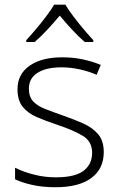

<svg xmlns="http://www.w3.org/2000/svg" viewBox="-20 -784 506 814"><path d="M419.9 -139.2Q419.9 -68.4 367.2 -29.3Q314.5 9.8 215.3 9.8Q160.2 9.8 116.7 0Q73.2 -9.8 43.9 -23.9V-72.8Q80.6 -54.7 125 -43.5Q169.4 -32.2 216.3 -32.2Q298.3 -32.2 334.5 -60.1Q370.6 -87.9 370.6 -136.2Q370.6 -184.1 331.3 -208Q292 -231.9 221.7 -255.4Q172.9 -271.5 135 -288.1Q97.2 -304.7 75.7 -331.8Q54.2 -358.9 54.2 -405.8Q54.2 -469.7 105.5 -505.4Q156.7 -541 243.2 -541Q291 -541 332.3 -532Q373.5 -522.9 407.2 -508.8L389.6 -466.8Q359.4 -480.5 319.8 -489.5Q280.3 -498.5 240.7 -498.5Q175.8 -498.5 139.2 -475.3Q102.5 -452.1 102.5 -408.2Q102.5 -374 120.1 -354.7Q137.7 -335.4 170.4 -322.5Q203.1 -309.6 248 -293.9Q294.4 -277.8 333.5 -260.3Q372.6 -242.7 396.2 -214.8Q419.9 -187 419.9 -139.2ZM257.3 -764.2Q269.5 -743.2 290.3 -715.6Q311 -688 334 -660.9Q356.9 -633.8 375.5 -613.8V-606H339.4Q312 -629.4 284.2 -659.7Q256.3 -689.9 233.4 -717.8Q210 -689.9 182.1 -659.7Q154.3 -629.4 127 -606H91.3V-613.8Q109.9 -633.8 132.8 -660.9Q155.8 -688 176.5 -715.6Q197.3 -743.2 209.5 -764.2Z"/></svg>

Font: Open Sans Light
Style: Regular
Weight: 300
Designer: Monotype Design Team
Foundry: Monotype Imaging Inc.
Version: Version 3.000; ttfautohint (v1.8.4)